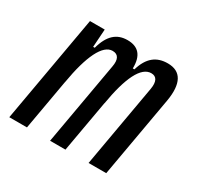

<svg xmlns="http://www.w3.org/2000/svg" viewBox="-120 -666 826 804"><g transform="rotate(30 293.0 -263.5)"><path d="M175.8 -517.6H104.5L13.2 0H98.6L141.6 -243.7V-242.7C165 -380.9 202.1 -457 249.5 -457C276.9 -457 288.1 -437.5 280.8 -399.4L210.4 0H284.7L329.1 -251V-249C351.6 -383.3 387.2 -457 436.5 -457C462.9 -457 473.1 -436.5 466.8 -399.4L396.5 0H481.9L550.8 -390.6C566.4 -480.5 540.5 -527.3 476.1 -527.3C421.9 -527.3 385.7 -500 366.7 -435.5H358.9C360.4 -498 333.5 -527.3 281.2 -527.3C230 -527.3 195.8 -498 177.7 -430.7H169.9Z"/></g></svg>

Font: Cascadia Mono SemiLight
Style: Italic
Weight: 350
Italic angle: -10°
Monospace: yes
Designer: Aaron Bell
Foundry: Saja Typeworks
Version: Version 2404.023